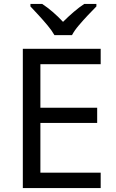

<svg xmlns="http://www.w3.org/2000/svg" viewBox="-20 -964 596 984"><path d="M496 0H97V-714H496V-635H187V-412H478V-334H187V-79H496ZM259 -784Q246 -807 224 -833.5Q202 -860 178 -886Q154 -912 136 -931V-944H196Q222 -927 250 -903Q278 -879 303 -852Q330 -879 358 -903Q386 -927 412 -944H474V-931Q455 -912 430.5 -886Q406 -860 383.5 -833.5Q361 -807 349 -784Z"/></svg>

Font: Noto Sans Anatolian Hieroglyphs
Style: Regular
Weight: 400
Designer: Monotype Design Team
Foundry: Monotype Imaging Inc.
Version: Version 2.001; ttfautohint (v1.8.4.7-5d5b)